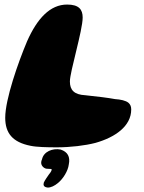

<svg xmlns="http://www.w3.org/2000/svg" viewBox="-20 -628 648 864"><path d="M117 28C144.5 34 193.5 35 236.5 35C297 35 363.5 27 409.5 15C498 -10 570.5 -60 570.5 -135.5C570.5 -149.5 566 -158.5 558 -165.5C546 -175.5 522.5 -180.5 498 -182C469 -187.5 417.5 -194 363.5 -199.5C314 -202 294.5 -222.5 294.5 -261.5C294.5 -305 352 -491.5 352 -549C352 -585.5 335 -607.5 282 -607.5C206 -607.5 148 -546 102 -442.5C61.5 -346.5 3.5 -181.5 3.5 -98C3.5 -29 36.5 12 117 28ZM194.5 216C208.5 216.5 225.5 208.5 241.5 195C264 176.5 286 141.5 289.5 112.5C297 77.5 284.5 55.5 253 45C216.5 38 176.5 54 169 89C161 106.5 167 119 178.5 127C184.5 131.5 192.5 132 202.5 132C208 132 211 132 212.5 134C213.5 138 208 148 200.5 156.5C192.5 168 181.5 183.5 177 194C174 205.5 177 214 194.5 216Z"/></svg>

Font: Gluten
Style: Bold Italic
Weight: 700
Italic angle: -13°
Designer: Tyler Finck
Foundry: Etcetera Type Company
Version: Version 0.920